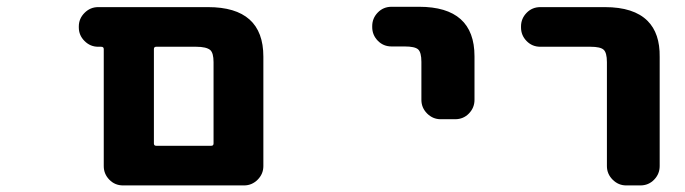

<svg xmlns="http://www.w3.org/2000/svg" viewBox="-20 -570 2040 572"><path d="M346.7 -17.6Q322.3 -17.6 305.7 -34.7Q289.1 -51.8 289.1 -75.2V-423.8Q289.1 -430.7 281.2 -430.7H272.5Q249 -430.7 231.9 -447.8Q214.8 -464.8 214.8 -488.3V-491.2Q214.8 -514.6 231.9 -531.7Q249 -548.8 272.5 -548.8H599.6Q764.6 -548.8 764.6 -401.4V-75.2Q764.6 -51.8 747.6 -34.7Q730.5 -17.6 707 -17.6ZM609.4 -135.7Q616.2 -135.7 616.2 -142.6V-384.8Q616.2 -412.1 606.4 -420.9Q594.7 -430.7 564.5 -430.7H445.3Q438.5 -430.7 438.5 -423.8V-142.6Q438.5 -135.7 445.3 -135.7Z M1293 -214.8Q1269.5 -214.8 1252.4 -231.9Q1235.4 -249 1235.4 -272.5V-385.7Q1235.4 -414.1 1225.6 -422.9Q1215.8 -431.6 1185.5 -431.6H1146.5Q1122.1 -431.6 1105.5 -448.7Q1088.9 -465.8 1088.9 -489.3V-492.2Q1088.9 -515.6 1105.5 -532.7Q1122.1 -549.8 1146.5 -549.8H1228.5Q1393.6 -549.8 1393.6 -402.3V-272.5Q1393.6 -249 1377 -231.9Q1360.4 -214.8 1335.9 -214.8Z M1845.7 -17.6Q1822.3 -17.6 1805.2 -34.7Q1788.1 -51.8 1788.1 -75.2V-384.8Q1788.1 -413.1 1778.3 -421.9Q1768.6 -430.7 1739.3 -430.7H1589.8Q1565.4 -430.7 1548.8 -447.8Q1532.2 -464.8 1532.2 -488.3V-491.2Q1532.2 -514.6 1548.8 -531.7Q1565.4 -548.8 1589.8 -548.8H1782.2Q1868.2 -548.8 1909.2 -507.8Q1946.3 -470.7 1945.3 -400.4V-75.2Q1945.3 -51.8 1928.7 -34.7Q1912.1 -17.6 1887.7 -17.6Z"/></svg>

Font: Rounded Mgen+ 1m bold
Style: Bold
Weight: 700
Designer: [Source Han Sans]
Ryoko NISHIZUKA  (kana & ideographs); Paul D. Hunt (Latin, Greek & Cyrillic); Wenlong ZHANG  (bopomofo
Version: Version 1.059.20150602